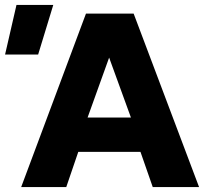

<svg xmlns="http://www.w3.org/2000/svg" viewBox="-82 -755 826 775"><path d="M3.5 0 265 -700H457.5L721.5 0H534.5L485 -142H234L185.5 0ZM271.5 -280.5H446.5L358.5 -522.5ZM-61.5 -535 -15.5 -735H133L72 -535Z"/></svg>

Font: Geologica Thin Roman
Style: Bold
Weight: 700
Version: Version 1.010;gftools[0.9.28]